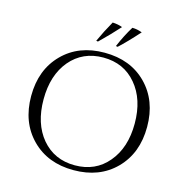

<svg xmlns="http://www.w3.org/2000/svg" viewBox="-129 -1018 1095 1150"><g transform="rotate(15 419.0 -443.5)"><path d="M361 -770Q391 -836 428 -901Q464 -899 489 -889Q435 -829 372 -768ZM483 -770Q514 -843 550 -901Q580 -901 611 -889Q543 -813 494 -768ZM689 -614Q789 -513 789 -350Q789 -187 689 -86Q590 14 429 14Q269 14 170 -86Q70 -187 70 -350Q70 -513 170 -614Q269 -714 429 -714Q590 -714 689 -614ZM634 -108Q712 -200 712 -350Q712 -500 634 -592Q557 -684 429 -684Q302 -684 224 -592Q147 -500 147 -350Q147 -200 224 -108Q302 -16 429 -16Q557 -16 634 -108Z"/></g></svg>

Font: Cinzel(RUS BY LYAJKA)
Style: Regular
Weight: 400
Designer: Natanael Gama
Version: Version 1.001;PS 001.001;hotconv 1.0.56;makeotf.lib2.0.21325